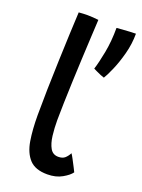

<svg xmlns="http://www.w3.org/2000/svg" viewBox="-140 -781 639 863"><g transform="rotate(20 179.0 -349.0)"><path d="M310 -32Q298.5 -15.5 269 1.2Q239.5 18 198.5 18Q141 18 113 -12.2Q85 -42.5 76.2 -95.8Q67.5 -149 67.5 -218Q67.5 -272.5 69 -340Q70.5 -407.5 73 -476.8Q75.5 -546 78 -608.2Q80.5 -670.5 83 -714.5Q106 -716.5 125 -716.5Q138 -716.5 151 -715.5Q164 -714.5 177.5 -713Q175.5 -677 173 -627.8Q170.5 -578.5 167.8 -523Q165 -467.5 163 -412.2Q161 -357 159.5 -308.8Q158 -260.5 158 -226.5Q158 -188.5 162.2 -153.2Q166.5 -118 179.2 -95.5Q192 -73 218.5 -73Q238.5 -73 249.8 -83Q261 -93 269 -108.5Q273 -103.5 282 -86.5Q291 -69.5 299.5 -53Q308 -36.5 310 -32ZM357.5 -712.5Q357.5 -663 344.5 -614.5Q331.5 -566 315.2 -529Q299 -492 289.5 -477.5Q283.5 -479 272 -483.8Q260.5 -488.5 249.8 -493.8Q239 -499 235 -501Q245.5 -533.5 256 -588.2Q266.5 -643 266.5 -707Q274.5 -708 292.2 -709.2Q310 -710.5 328.5 -711.5Q347 -712.5 357.5 -712.5Z"/></g></svg>

Font: Grandstander
Style: Regular
Weight: 400
Designer: Tyler Finck
Foundry: Etcetera Type Co
Version: Version 1.200; ttfautohint (v1.8.3)